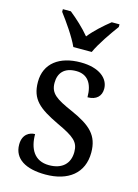

<svg xmlns="http://www.w3.org/2000/svg" viewBox="-118 -831 654 907"><g transform="rotate(15 209.0 -378.0)"><path d="M168 -606H258C278 -651 323 -715 351 -753V-766H313C279 -739 240 -704 213 -670C185 -704 147 -739 113 -766H74V-753C103 -715 148 -651 168 -606ZM196 10C307 10 379 -45 379 -146C379 -230 336 -269 239 -312C157 -348 126 -368 126 -420C126 -467 152 -500 211 -500C266 -500 294 -462 294 -394C337 -394 360 -417 360 -453C360 -503 313 -545 221 -545C118 -545 49 -495 49 -404C49 -318 93 -284 191 -237C277 -197 301 -177 301 -128C301 -72 266 -37 201 -37C128 -37 100 -92 100 -162C74 -162 40 -146 40 -95C40 -25 100 10 196 10Z"/></g></svg>

Font: Noto Serif Ethiopic SmCn
Style: Regular
Weight: 400
Width: 4
Designer: Monotype Design Team
Foundry: Monotype Imaging Inc.
Version: Version 2.102